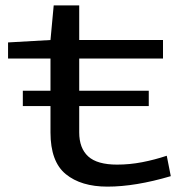

<svg xmlns="http://www.w3.org/2000/svg" viewBox="-20 -685 680 715"><path d="M275 -290V-192Q275 -133 308.5 -102.5Q342 -72 416 -72Q463 -72 509.5 -81Q556 -90 601 -105L616 -29Q484 10 380 10Q282 10 225 -36.5Q168 -83 168 -192V-290H65V-347H168V-467H10V-527L168 -536L180 -665H275V-536H587V-467H275V-347H534V-290Z"/></svg>

Font: Georama ExtraExtended
Style: Regular
Weight: 400
Width: 8
Designer: Jean-Baptiste Levee
Foundry: Production Type
Version: Version 1.000